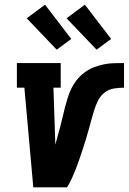

<svg xmlns="http://www.w3.org/2000/svg" viewBox="-20 -799 549 819"><path d="M122 0 84 -425H52V-530H239V-425H208L216 -182Q227 -220 237 -258.5Q247 -297 256 -336V-337Q262 -358 268 -379Q274 -400 284 -420.5Q294 -441 308.5 -459Q323 -477 341.5 -490.5Q360 -504 380.5 -512Q401 -520 423 -524.5Q445 -529 466.5 -529.5Q488 -530 509 -530V-425Q488 -425 466 -421.5Q444 -418 426 -404Q408 -390 398 -369.5Q388 -349 381.5 -328.5Q375 -308 369.5 -287Q364 -266 358 -245Q352 -224 346 -203.5Q340 -183 333 -162.5Q326 -142 319 -121Q312 -100 304 -79.5Q296 -59 287 -39Q278 -19 266 0ZM392 -587 264 -721 342 -779 454 -633ZM222 -587 94 -721 172 -779 284 -633Z"/></svg>

Font: Iosevka Slab Extrabold Oblique
Style: Regular
Weight: 800
Italic angle: -9°
Monospace: yes
Designer: Belleve Invis
Foundry: Belleve Invis
Version: Version 11.1.1; ttfautohint (v1.8.3)